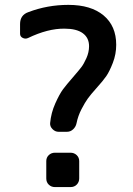

<svg xmlns="http://www.w3.org/2000/svg" viewBox="-20 -760 540 780"><path d="M93.8 -605.5Q83 -600.6 72.3 -606Q61.5 -611.3 61.5 -623V-662.1Q61.5 -699.2 95.7 -710.9Q172.9 -740.2 257.8 -740.2Q349.6 -740.2 400.9 -697.3Q452.1 -654.3 452.1 -578.1Q452.1 -540 438.5 -504.9Q424.8 -469.7 412.1 -451.2Q399.4 -432.6 372.1 -402.3Q348.6 -376 336.9 -359.9Q325.2 -343.8 311 -316.4Q296.9 -289.1 291 -259.8Q288.1 -245.1 277.3 -234.9Q266.6 -224.6 252 -224.6H217.8Q204.1 -224.6 193.4 -235.4Q182.6 -246.1 183.6 -259.8Q187.5 -301.8 204.6 -339.8Q221.7 -377.9 235.8 -397Q250 -416 277.3 -447.3Q301.8 -475.6 311 -487.8Q320.3 -500 331.1 -523.9Q341.8 -547.9 341.8 -572.3Q341.8 -606.4 316.4 -625Q291 -643.6 242.2 -643.6Q174.8 -644.5 93.8 -605.5ZM203.1 -139.6H266.6Q281.2 -139.6 291.5 -129.9Q301.8 -120.1 301.8 -105.5V-35.2Q301.8 -20.5 292 -10.3Q282.2 0 266.6 0H203.1Q188.5 0 178.2 -9.8Q168 -19.5 168 -35.2V-105.5Q168 -120.1 178.2 -129.9Q188.5 -139.6 203.1 -139.6Z"/></svg>

Font: Rounded-L Mgen+ 1m medium
Style: Regular
Weight: 500
Designer: [Source Han Sans]
Ryoko NISHIZUKA  (kana & ideographs); Paul D. Hunt (Latin, Greek & Cyrillic); Wenlong ZHANG  (bopomofo
Version: Version 1.059.20150602